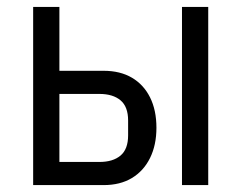

<svg xmlns="http://www.w3.org/2000/svg" viewBox="-20 -536 699 556"><path d="M76 0V-516H152V-331H280Q328 -331 362 -311Q396 -291 414.5 -254Q433 -217 433 -166Q433 -116 414.5 -78.5Q396 -41 362 -20.5Q328 0 280 0ZM152 -67H268Q307 -67 329 -85.5Q351 -104 351 -144V-187Q351 -227 329 -245.5Q307 -264 268 -264H152ZM507 0V-516H583V0Z"/></svg>

Font: IBM Plex Sans Condensed
Style: Regular
Weight: 400
Width: 3
Designer: Mike Abbink, Paul van der Laan, Pieter van Rosmalen
Foundry: Bold Monday
Version: Version 3.201